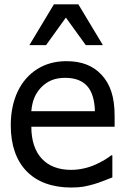

<svg xmlns="http://www.w3.org/2000/svg" viewBox="-20 -838 566 871"><path d="M335.4 -818.4H224.6L113.3 -633.3H189L278.8 -758.3L369.1 -633.3H446.8ZM303.2 12.7C324.2 12.7 342.8 11.2 358.4 8.8C390.1 2.9 420.4 -5.9 449.7 -17.6L489.7 -33.2V-133.3H484.4C466.3 -118.7 442.9 -105 414.1 -91.8C380.9 -76.7 341.3 -67.4 302.2 -67.4C188.5 -67.4 122.1 -137.7 122.1 -263.2H500V-313C500 -398.4 480 -457.5 439.5 -500C400.4 -541 349.6 -560.5 281.2 -560.5C231.4 -560.5 187.5 -548.8 149.4 -524.9C73.2 -477.5 28.8 -386.7 28.8 -269.5C28.8 -89.8 129.4 12.7 303.2 12.7ZM122.1 -333.5C126 -379.9 139.6 -413.1 167 -441.9C195.8 -470.7 228.5 -484.9 275.9 -484.9C322.8 -484.9 357.4 -470.7 379.4 -442.9C398.9 -418 409.2 -381.8 410.6 -333.5Z"/></svg>

Font: SG Kara SemiBold
Style: Regular
Weight: 400
Designer: Damoon Khanjanzadeh
Version: Version 1.000